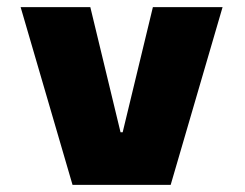

<svg xmlns="http://www.w3.org/2000/svg" viewBox="-20 -520 690 540"><path d="M184 0 38 -500H234L319 -148H325L410 -500H606L460 0Z"/></svg>

Font: Trispace ExtraBold
Style: Regular
Weight: 800
Designer: Tyler Finck
Foundry: Etcetera Type Company
Version: Version 1.210; ttfautohint (v1.8.3)